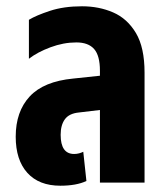

<svg xmlns="http://www.w3.org/2000/svg" viewBox="-20 -581 536 611"><path d="M172 10Q104 10 67 -31Q30 -72 30 -146Q30 -226 74.5 -274Q119 -322 213 -331L298 -340V-356Q298 -404 279.5 -425Q261 -446 223 -446Q182 -446 140.5 -430.5Q99 -415 72 -394V-518Q95 -532 139 -546.5Q183 -561 241 -561Q295 -561 340 -541.5Q385 -522 412.5 -476Q440 -430 440 -350V0H298V-231L231 -223Q200 -220 186.5 -201.5Q173 -183 173 -152Q173 -91 216 -91Q224 -91 231.5 -93Q239 -95 245 -98L255 -5Q223 10 172 10Z"/></svg>

Font: Noto Sans Thai ExtCond ExtBd
Style: Regular
Weight: 800
Width: 2
Designer: Monotype Design Team
Foundry: Monotype Imaging Inc.
Version: Version 2.002; ttfautohint (v1.8.4.7-5d5b)